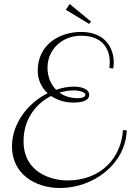

<svg xmlns="http://www.w3.org/2000/svg" viewBox="-20 -866 675 962"><path d="M169 -512C169 -466 188 -427 219 -399C120 -350 40 -248 40 -132C40 3 153 76 281 76C447 76 609 -43 615 -213L596 -214C588 -78 488 38 318 38C240 38 98 1 98 -159C98 -269 160 -347 236 -385C267 -364 306 -352 348 -352C372 -352 427 -355 427 -391C427 -417 394 -432 350 -432C320 -432 290 -426 261 -416C234 -444 218 -482 218 -527C218 -616 289 -687 387 -687C499 -687 530 -614 530 -555C530 -538 528 -525 528 -525L547 -523C547 -524 550 -536 550 -554C550 -621 510 -706 387 -706C276 -706 169 -641 169 -512ZM350 -413C386 -413 408 -401 408 -391C408 -382 394 -374 370 -374C334 -374 302 -384 278 -402C302 -409 326 -413 350 -413ZM310 -817 427 -746 436 -758 329 -846Z"/></svg>

Font: Clicker Script
Style: Regular
Weight: 400
Designer: Astigmatic (AOETI)
Foundry: Astigmatic (AOETI)
Version: Version 1.000